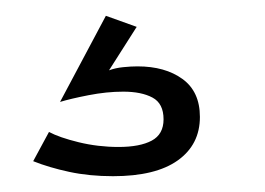

<svg xmlns="http://www.w3.org/2000/svg" viewBox="-20 -41 336 243"><path d="M42 126Q55 133 79.5 139Q104 145 130 145Q157 145 172 137Q187 129 187 110Q187 90 173 82.5Q159 75 136 75Q115 75 92 79.5Q69 84 56 88L114 -21L153 -7L118 48Q126 45 136 44Q146 43 154 43Q189 43 211 59Q233 75 233 107Q233 142 205 162Q177 182 123 182Q93 182 67.5 176.5Q42 171 22 163Z"/></svg>

Font: Raleway Medium Alt1
Style: Regular
Weight: 500
Designer: Matt McInerney, Pablo Impallari, Rodrigo Fuenzalida
Foundry: Matt McInerney, Pablo Impallari, Rodrigo Fuenzalida
Version: Version 3.000g; ttfautohint (v1.5) -l 8 -r 28 -G 28 -x 14 -D